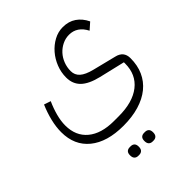

<svg xmlns="http://www.w3.org/2000/svg" viewBox="-245 -622 1212 1212"><g transform="rotate(-45 361.0 -16.0)"><path d="M351 240Q206 240 125 174Q44 108 44 -10Q44 -56 56.5 -107.5Q69 -159 91 -210L136 -195Q116 -151 104 -106Q92 -61 92 -22Q92 72 154.5 124Q217 176 329 176H372Q497 176 566.5 121.5Q636 67 636 -31V-42L463 -83Q384 -102 347 -138Q310 -174 310 -232Q310 -278 327 -321Q344 -364 373 -397.5Q402 -431 440 -451.5Q478 -472 520 -472Q572 -472 609 -446.5Q646 -421 668 -375L624 -336Q586 -410 514 -410Q482 -410 453.5 -396Q425 -382 404 -359Q383 -336 371 -305Q359 -274 359 -240Q359 -205 384.5 -182Q410 -159 466 -145L622 -106Q684 -92 684 -31Q684 33 661.5 83Q639 133 596 168Q553 203 491 221.5Q429 240 351 240ZM411 440Q395 440 385.5 430.5Q376 421 376 401Q376 381 385.5 372Q395 363 411 363H419Q435 363 444.5 372Q454 381 454 401Q454 421 444.5 430.5Q435 440 419 440ZM283 440Q267 440 257.5 430.5Q248 421 248 401Q248 381 257.5 372Q267 363 283 363H291Q307 363 316.5 372Q326 381 326 401Q326 421 316.5 430.5Q307 440 291 440Z"/></g></svg>

Font: IBM Plex Sans Arabic Light
Style: Regular
Weight: 300
Designer: Mike Abbink, Paul van der Laan, Pieter van Rosmalen, Wael Morcos, Khajak Apelian
Foundry: Bold Monday
Version: Version 1.2